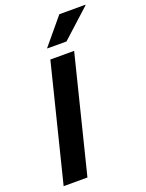

<svg xmlns="http://www.w3.org/2000/svg" viewBox="-164 -970 797 1049"><g transform="rotate(-20 234.5 -445.5)"><path d="M18.3 0 186.7 -675H325L156.7 0ZM191.7 -737.5 192.5 -740.8 317.5 -890.8H469.2L468.3 -887.5L303.3 -737.5Z"/></g></svg>

Font: Funnel Sans
Style: Bold Italic
Weight: 700
Italic angle: -14.036°
Designer: NORD ID, Kristian Moeller
Foundry: Dicotype
Version: Version 1.000